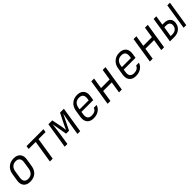

<svg xmlns="http://www.w3.org/2000/svg" viewBox="473 -2202 3854 3854"><g transform="rotate(-45 2400.0 -275.0)"><path d="M77 -154Q77 -167 81 -197L106 -353Q121 -449 185 -504.5Q249 -560 345 -560Q429 -560 475.5 -516.5Q522 -473 522 -396Q522 -383 518 -353L493 -197Q477 -97 415 -43.5Q353 10 254 10Q170 10 123.5 -33.5Q77 -77 77 -154ZM414 -197 438 -353Q441 -373 441 -388Q441 -437 413.5 -463.5Q386 -490 334 -490Q273 -490 234.5 -454.5Q196 -419 185 -353L161 -197Q158 -178 158 -162Q158 -113 185.5 -86.5Q213 -60 265 -60Q326 -60 364.5 -96Q403 -132 414 -197Z M896 0H816L892 -479H692L703 -550H1183L1172 -479H972Z M1236 0 1323 -550H1433L1478 -326Q1487 -275 1493 -220Q1515 -275 1542 -327L1654 -550H1763L1676 0H1599L1619 -132Q1643 -281 1685 -491L1525 -165H1441L1383 -489Q1360 -293 1334 -132L1313 0Z M2322 -396Q2322 -383 2318 -353L2303 -256H1968L1959 -197Q1956 -178 1956 -161Q1956 -110 1983.5 -83.5Q2011 -57 2065 -57Q2171 -57 2203 -139H2282Q2260 -70 2199.5 -30Q2139 10 2054 10Q1970 10 1924 -34Q1878 -78 1878 -155Q1878 -176 1881 -197L1906 -353Q1921 -447 1985.5 -503.5Q2050 -560 2145 -560Q2229 -560 2275.5 -516Q2322 -472 2322 -396ZM1978 -318H2234L2240 -353Q2243 -373 2243 -389Q2243 -440 2216 -466.5Q2189 -493 2135 -493Q2071 -493 2032.5 -457Q1994 -421 1983 -353Z M2534 0H2454L2541 -550H2621L2584 -316H2828L2865 -550H2945L2858 0H2778L2817 -244H2572Z M3522 -396Q3522 -383 3518 -353L3503 -256H3168L3159 -197Q3156 -178 3156 -161Q3156 -110 3183.5 -83.5Q3211 -57 3265 -57Q3371 -57 3403 -139H3482Q3460 -70 3399.5 -30Q3339 10 3254 10Q3170 10 3124 -34Q3078 -78 3078 -155Q3078 -176 3081 -197L3106 -353Q3121 -447 3185.5 -503.5Q3250 -560 3345 -560Q3429 -560 3475.5 -516Q3522 -472 3522 -396ZM3178 -318H3434L3440 -353Q3443 -373 3443 -389Q3443 -440 3416 -466.5Q3389 -493 3335 -493Q3271 -493 3232.5 -457Q3194 -421 3183 -353Z M3734 0H3654L3741 -550H3821L3784 -316H4028L4065 -550H4145L4058 0H3978L4017 -244H3772Z M4225 0 4312 -550H4387L4355 -346H4404Q4483 -346 4527 -308.5Q4571 -271 4571 -206Q4571 -191 4568 -173Q4554 -93 4495.5 -46.5Q4437 0 4349 0ZM4687 0H4612L4699 -550H4774ZM4359 -65Q4415 -65 4451.5 -93.5Q4488 -122 4496 -173Q4498 -189 4498 -195Q4498 -236 4471 -258.5Q4444 -281 4394 -281H4345L4310 -65Z"/></g></svg>

Font: JetBrains Mono Semi Light
Style: Italic
Weight: 350
Italic angle: -9°
Monospace: yes
Designer: Philipp Nurullin, Konstantin Bulenkov
Foundry: JetBrains
Version: 2.002